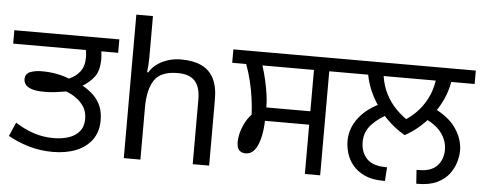

<svg xmlns="http://www.w3.org/2000/svg" viewBox="-57 -887 2544 1013"><g transform="rotate(5 1215.0 -380.0)"><path d="M250 0Q183 0 122.5 -18Q62 -36 13 -64L45 -137Q93 -106 143 -89.5Q193 -73 248 -73Q292 -73 327.5 -84.5Q363 -96 384.5 -121.5Q406 -147 406 -189Q406 -222 392 -247Q378 -272 353 -291.5Q328 -311 294 -324Q272 -320 242 -316Q212 -312 181 -312Q135 -312 111 -320.5Q87 -329 78 -342Q69 -355 69 -369Q69 -398 94.5 -408.5Q120 -419 157 -419Q197 -419 232.5 -412.5Q268 -406 302 -393Q337 -407 359.5 -436Q382 -465 382 -512Q382 -526 379.5 -542.5Q377 -559 370 -578L414 -551H-7V-622H549V-551H424L455 -576Q459 -560 461 -542.5Q463 -525 463 -511Q463 -449 438.5 -416.5Q414 -384 377 -362Q410 -344 435 -320Q460 -296 474 -264Q488 -232 488 -188Q488 -127 457.5 -85Q427 -43 373.5 -21.5Q320 0 250 0Z M715 -537Q715 -518 713.5 -498Q712 -478 710 -462H716Q733 -490 759 -508Q785 -526 817 -535.5Q849 -545 883 -545Q948 -545 991.5 -524.5Q1035 -504 1057 -461Q1079 -418 1079 -349V0H992V-343Q992 -408 963 -440Q934 -472 872 -472Q782 -472 748.5 -421.5Q715 -371 715 -277V0H627V-760H715Z M1586 0V-261H1352Q1350 -206 1339.5 -165.5Q1329 -125 1310.5 -103Q1292 -81 1265 -81Q1245 -81 1231.5 -93Q1218 -105 1218 -139Q1218 -154 1223 -178.5Q1228 -203 1241.5 -232Q1255 -261 1279 -288Q1277 -331 1270.5 -376.5Q1264 -422 1253 -466.5Q1242 -511 1227 -551H1153V-622H1763V-551H1667V0ZM1353 -332H1586V-551H1313Q1326 -511 1334.5 -472.5Q1343 -434 1348 -399Q1353 -364 1353 -332Z M2093 -250Q2038 -281 1992 -328.5Q1946 -376 1915 -433.5Q1884 -491 1873 -551H1749V-622H2437V-551H2313Q2305 -504 2285.5 -460.5Q2266 -417 2237.5 -378Q2209 -339 2172.5 -306.5Q2136 -274 2093 -250ZM2231 -551H1955Q1963 -498 1985.5 -455Q2008 -412 2041 -379Q2074 -346 2112 -322L2074 -323Q2113 -345 2145.5 -378Q2178 -411 2200.5 -454.5Q2223 -498 2231 -551ZM1795 -193Q1795 -261 1839 -317.5Q1883 -374 1962 -408L2002 -353Q1950 -329 1912.5 -289.5Q1875 -250 1875 -195Q1875 -141 1907 -107Q1939 -73 2010 -73H2015L2010 0H2004Q1942 0 1901.5 -19Q1861 -38 1837.5 -67.5Q1814 -97 1804.5 -130.5Q1795 -164 1795 -193ZM2391 -194Q2391 -165 2381 -131.5Q2371 -98 2348 -68Q2325 -38 2284.5 -19Q2244 0 2182 0H2176L2171 -73H2182Q2249 -73 2280 -106.5Q2311 -140 2311 -191Q2311 -241 2278.5 -283Q2246 -325 2177 -353L2220 -412Q2312 -370 2351.5 -312.5Q2391 -255 2391 -194Z"/></g></svg>

Font: hexlgurmukhi05
Style: Book
Weight: 400
Designer: Jelle Bosma - Monotype Design Team
Foundry: Monotype Imaging Inc.
Version: Version 2.003